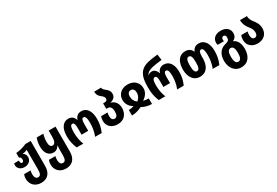

<svg xmlns="http://www.w3.org/2000/svg" viewBox="86 -2104 5327 3687"><g transform="rotate(-30 2749.5 -260.0)"><path d="M300 250C443 250 522 159 522 1V-550H403C334 -517 252 -495 166 -488V-386C198 -379 209 -352 209 -322C209 -291 197 -269 173 -269C149 -269 137 -287 137 -315C137 -322 138 -329 139 -337H33C28 -324 26 -311 26 -298C26 -226 84 -173 174 -173C259 -173 325 -225 325 -307C325 -352 307 -389 268 -408V-412C304 -416 339 -425 370 -440V-4C370 83 351 127 299 127C246 127 227 75 227 23C227 -10 231 -34 237 -61H94C81 -28 76 -2 76 38C76 150 156 250 300 250Z M850 250C993 250 1072 158 1072 0V-550H920V-415C920 -312 893 -263 844 -263C797 -263 776 -305 776 -380C776 -442 785 -489 801 -550H655C635 -497 622 -436 622 -364C622 -221 689 -137 792 -137C852 -137 894 -168 921 -217H926C921 -168 920 -128 920 -77V-4C920 83 901 127 849 127C796 127 777 75 777 23C777 -10 781 -34 787 -61H644C631 -28 626 -2 626 38C626 150 703 250 850 250Z M1225 0H1371C1337 -83 1321 -176 1321 -276C1321 -389 1337 -436 1379 -436C1415 -436 1428 -399 1428 -311V-166H1576V-311C1576 -399 1589 -436 1626 -436C1670 -436 1684 -380 1684 -279C1684 -184 1668 -85 1633 0H1779C1822 -100 1838 -180 1838 -282C1838 -452 1768 -560 1647 -560C1575 -560 1525 -522 1504 -451H1500C1479 -521 1430 -560 1357 -560C1235 -560 1167 -451 1167 -282C1167 -178 1182 -104 1225 0Z M2135 10C2277 10 2359 -88 2359 -224C2359 -338 2292 -401 2218 -419V-422C2292 -439 2337 -481 2337 -551C2337 -614 2299 -650 2263 -679C2229 -706 2204 -728 2203 -761L2051 -760C2051 -682 2087 -646 2124 -618C2156 -593 2182 -569 2182 -534C2182 -501 2165 -480 2118 -480H2087V-358H2120C2174 -358 2205 -315 2205 -234C2205 -156 2184 -113 2134 -113C2087 -113 2064 -151 2064 -207C2064 -237 2067 -261 2073 -286H1931C1920 -253 1914 -227 1914 -187C1914 -65 2007 10 2135 10Z M2451 0C2534 0 2608 -24 2672 -58C2736 -24 2810 0 2895 0V-123C2864 -123 2823 -126 2780 -139V-142C2863 -192 2905 -266 2905 -347C2905 -460 2824 -560 2673 -560C2521 -560 2441 -460 2441 -347C2441 -266 2482 -192 2565 -142V-139C2519 -126 2481 -123 2451 -123ZM2673 -181C2625 -217 2595 -268 2595 -340C2595 -392 2621 -436 2673 -436C2725 -436 2751 -392 2751 -340C2751 -268 2720 -217 2673 -181Z M3044 0H3190C3156 -83 3139 -168 3139 -268C3139 -374 3156 -420 3198 -420C3234 -420 3247 -383 3247 -303V-174H3395V-303C3395 -383 3408 -420 3445 -420C3489 -420 3503 -365 3503 -271C3503 -176 3487 -85 3452 0H3598C3641 -100 3657 -172 3657 -275C3657 -437 3587 -544 3466 -544C3394 -544 3344 -506 3323 -436H3319C3299 -505 3254 -544 3200 -544C3169 -544 3139 -535 3118 -511H3114C3135 -566 3188 -590 3253 -607C3294 -618 3401 -633 3476 -642L3459 -770C3354 -760 3283 -747 3237 -736C3041 -688 2986 -551 2986 -341V-293C2986 -189 3001 -104 3044 0Z M3958 10C4115 10 4179 -118 4179 -269V-313C4179 -396 4193 -436 4233 -436C4275 -436 4292 -380 4292 -279C4292 -184 4276 -85 4241 0H4388C4430 -97 4446 -180 4446 -283C4446 -452 4372 -560 4250 -560C4180 -560 4130 -526 4107 -462H4103C4080 -526 4017 -560 3952 -560C3809 -560 3738 -445 3738 -276C3738 -116 3812 10 3958 10ZM3959 -113C3910 -113 3892 -170 3892 -275C3892 -383 3910 -436 3959 -436C4009 -436 4025 -383 4025 -276C4025 -169 4009 -113 3959 -113Z M4736 250C4899 250 4969 122 4969 -26C4969 -155 4923 -234 4845 -265V-269C4911 -296 4929 -349 4929 -398C4929 -487 4865 -560 4737 -560C4620 -560 4547 -495 4547 -405C4547 -388 4549 -371 4554 -353H4693C4690 -365 4689 -377 4689 -389C4689 -424 4706 -446 4736 -446C4767 -446 4783 -421 4783 -388C4783 -334 4763 -309 4697 -294C4578 -267 4505 -175 4505 -26C4505 124 4585 250 4736 250ZM4737 127C4683 127 4659 70 4659 -25C4659 -123 4683 -176 4737 -176C4793 -176 4815 -123 4815 -26C4815 71 4793 127 4737 127Z M5239 10C5364 10 5458 -70 5458 -197C5458 -290 5419 -345 5381 -395C5346 -441 5316 -485 5316 -550H5163C5163 -446 5207 -387 5246 -337C5276 -296 5303 -259 5303 -200C5303 -145 5278 -113 5237 -113C5193 -113 5171 -151 5171 -207C5171 -238 5175 -263 5180 -289H5039C5027 -254 5021 -229 5021 -187C5021 -65 5113 10 5239 10Z"/></g></svg>

Font: Noto Sans Georgian Condensed ExtraBold
Style: Regular
Weight: 800
Width: 3
Designer: Monotype Design Team, Akaki Razmadze
Foundry: Google LLC
Version: Version 2.005